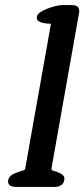

<svg xmlns="http://www.w3.org/2000/svg" viewBox="-20 -733 331 753"><path d="M196 0H40Q28 0 19 -6Q10 -12 12 -27Q14 -35 19.5 -41Q25 -47 31 -50Q41 -55 56 -60Q64 -63 71 -64.5Q78 -66 79 -73L179 -635Q180 -641 173.5 -640.5Q167 -640 161 -641Q155 -642 149.5 -643Q144 -644 139 -646Q133 -648 128 -653Q123 -658 125 -668Q126 -677 138 -685Q150 -693 165.5 -699Q181 -705 197 -709Q213 -713 224 -713H263Q295 -713 290 -682L182 -73Q181 -66 187.5 -64Q194 -62 201 -60Q206 -58 211.5 -55.5Q217 -53 222 -50Q227 -47 230.5 -41Q234 -35 232 -27Q230 -13 219.5 -6.5Q209 0 196 0Z"/></svg>

Font: Jura
Style: Bold Italic
Weight: 700
Designer: Ed Merritt
Foundry: Ten by Twenty
Version: Version 1.007